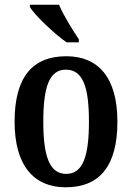

<svg xmlns="http://www.w3.org/2000/svg" viewBox="-20 -786 562 816"><path d="M263 -606H315V-619C290 -657 249 -721 231 -766H107V-756C128 -721 211 -642 263 -606ZM259 10C404 10 479 -81 479 -269C479 -457 397 -547 262 -547C117 -547 42 -457 42 -269C42 -81 125 10 259 10ZM261 -47C190 -47 164 -123 164 -269C164 -415 189 -490 260 -490C333 -490 358 -415 358 -269C358 -123 333 -47 261 -47Z"/></svg>

Font: Noto Serif Tamil Condensed SemiBold
Style: Italic
Weight: 600
Width: 3
Italic angle: -12°
Designer: Indian Type Foundry, Tom Grace, and the Monotype Design Team
Foundry: Monotype Imaging Inc.
Version: Version 2.003